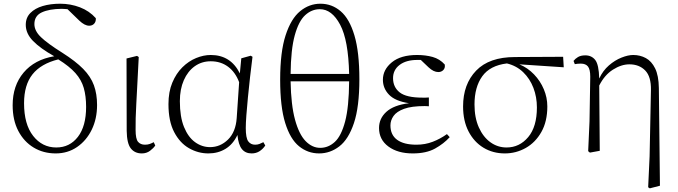

<svg xmlns="http://www.w3.org/2000/svg" viewBox="-20 -820 3689 1044"><path d="M286.1 -18.1Q358.9 -18.1 403.6 -75.9Q448.2 -133.8 448.2 -238.8Q448.2 -297.4 435.5 -341.6Q422.9 -385.7 390.1 -422.6Q357.4 -459.5 296.9 -497.1Q202.6 -473.6 156.7 -415.8Q110.8 -357.9 110.8 -258.8Q110.8 -144 160.2 -81.1Q209.5 -18.1 286.1 -18.1ZM411.1 -708 347.2 -770Q339.4 -770.5 331.5 -771.2Q323.7 -772 315.9 -772Q247.6 -771.5 207.3 -752.7Q167 -733.9 167 -689Q167 -652.3 202.4 -618.2Q237.8 -584 318.8 -533.2Q391.1 -487.3 432.4 -445.3Q473.6 -403.3 490.7 -356.2Q507.8 -309.1 507.8 -249Q507.8 -174.3 478.8 -114.7Q449.7 -55.2 398.9 -20.5Q348.1 14.2 283.2 14.2Q215.8 14.2 163.1 -17.6Q110.4 -49.3 79.6 -107.9Q48.8 -166.5 48.8 -248Q48.8 -354.5 108.4 -425.3Q168 -496.1 274.9 -514.2Q199.2 -556.6 159.7 -597.2Q120.1 -637.7 120.1 -685.1Q120.1 -724.1 145.3 -749.5Q170.4 -774.9 212.6 -787.4Q254.9 -799.8 307.1 -799.8Q363.3 -799.8 414.6 -780.3Q465.8 -760.7 501 -721.2Q502.4 -703.1 492.4 -691.7Q482.4 -680.2 464.8 -680.2Q440.4 -680.2 411.1 -708Z M751 14.2Q712.9 14.2 691.4 -12.9Q669.9 -40 668.9 -108.9L668 -502L725.1 -516.1L734.4 -509.8Q730 -424.3 726.8 -362.8Q723.6 -301.3 721.2 -256.8Q718.8 -212.4 717.8 -178.5Q716.8 -144.5 717.3 -113.8Q717.3 -64.5 730.7 -48.8Q744.1 -33.2 768.1 -33.2Q783.2 -33.2 793.9 -37.1Q804.7 -41 815.9 -46.9L824.2 -28.8Q814.5 -14.2 795.7 0Q776.9 14.2 751 14.2Z M1267.1 -178.2 1280.3 -373Q1259.8 -427.7 1220 -457.3Q1180.2 -486.8 1126 -486.8Q1076.7 -486.8 1038.8 -459.7Q1001 -432.6 979.5 -383.8Q958 -335 958 -270Q958 -184.6 980.7 -129.2Q1003.4 -73.7 1040.8 -46.9Q1078.1 -20 1122.1 -20Q1177.7 -20 1219.7 -61Q1261.7 -102.1 1267.1 -178.2ZM1412.1 -46.9 1422.4 -28.8Q1410.2 -10.3 1391.6 2Q1373 14.2 1348.1 14.2Q1314.5 14.2 1295.4 -9.3Q1276.4 -32.7 1271 -85.9Q1247.1 -35.6 1206.3 -10.7Q1165.5 14.2 1113.3 14.2Q1057.1 14.2 1007.6 -14.2Q958 -42.5 927 -101.8Q896 -161.1 896 -253.9Q896 -320.8 917 -370.8Q938 -420.9 971.9 -454.3Q1005.9 -487.8 1046.4 -504.4Q1086.9 -521 1126 -521Q1234.4 -521 1284.2 -420.9L1292 -502.9L1343.3 -517.1L1353 -511.2Q1346.2 -459 1339.8 -401.9Q1333.5 -344.7 1328.1 -290.8Q1322.8 -236.8 1319.6 -193.1Q1316.4 -149.4 1316.4 -124Q1316.4 -69.8 1329.8 -51.5Q1343.3 -33.2 1367.2 -33.2Q1379.9 -33.2 1390.4 -37.1Q1400.9 -41 1412.1 -46.9Z M1878.4 -377.9H1560.1Q1562.5 -249 1584.2 -169.2Q1606 -89.4 1641.8 -52.7Q1677.7 -16.1 1721.2 -16.1Q1765.6 -16.1 1800.8 -48.6Q1835.9 -81.1 1856.7 -159.9Q1877.4 -238.8 1878.4 -377.9ZM1560.1 -418H1878.4Q1874.5 -601.1 1829.6 -685.5Q1784.7 -770 1719.2 -770Q1674.8 -770 1639.4 -737.5Q1604 -705.1 1582.8 -628.2Q1561.5 -551.3 1560.1 -418ZM1722.2 -799.8Q1784.7 -799.8 1832.5 -758.8Q1880.4 -717.8 1907.2 -627.4Q1934.1 -537.1 1934.1 -389.2Q1934.1 -238.8 1904.5 -150.6Q1875 -62.5 1825.2 -24.2Q1775.4 14.2 1715.3 14.2Q1653.8 14.2 1606 -24.7Q1558.1 -63.5 1530.8 -151.4Q1503.4 -239.3 1503.4 -387.2Q1503.4 -537.6 1533 -628.2Q1562.5 -718.8 1612.1 -759.3Q1661.6 -799.8 1722.2 -799.8Z M2410.2 -90.8 2425.3 -74.2Q2393.1 -38.6 2345.5 -12.2Q2297.9 14.2 2224.1 14.2Q2142.6 14.2 2091.8 -23.4Q2041 -61 2041 -124Q2041 -175.8 2081.1 -212.2Q2121.1 -248.5 2204.1 -258.8Q2129.4 -270 2095.7 -304.7Q2062 -339.4 2062 -386.2Q2062 -441.4 2110.6 -481.2Q2159.2 -521 2248 -521Q2293.9 -521 2332.5 -510.3Q2371.1 -499.5 2398.4 -469.2Q2401.4 -450.2 2390.6 -439.2Q2379.9 -428.2 2363.3 -428.2Q2337.4 -428.2 2310.1 -454.1L2268.1 -494.1Q2263.7 -494.1 2259 -494.1Q2254.4 -494.1 2249 -494.1Q2188.5 -494.1 2152.8 -467Q2117.2 -439.9 2117.2 -395Q2117.2 -346.2 2153.3 -317.6Q2189.5 -289.1 2277.3 -289.1Q2285.6 -289.1 2295.2 -289.1Q2304.7 -289.1 2312 -290V-242.2Q2304.7 -242.7 2298.8 -242.9Q2293 -243.2 2289.1 -243.2Q2217.8 -243.2 2177.2 -228.3Q2136.7 -213.4 2119.9 -189.5Q2103 -165.5 2103 -138.2Q2103 -86.4 2139.4 -59.8Q2175.8 -33.2 2244.1 -33.2Q2292 -33.2 2333 -49.1Q2374 -64.9 2410.2 -90.8Z M2734.4 -18.1Q2804.7 -18.1 2852.1 -74.5Q2899.4 -130.9 2899.4 -235.8Q2899.4 -292.5 2880.4 -342.3Q2861.3 -392.1 2825 -427.2Q2788.6 -462.4 2736.3 -475.1Q2644.5 -463.9 2602.3 -405.3Q2560.1 -346.7 2560.1 -252Q2560.1 -179.7 2583.7 -127.2Q2607.4 -74.7 2646.7 -46.4Q2686 -18.1 2734.4 -18.1ZM3045.4 -454.1 2804.2 -470.2Q2849.6 -451.2 2883.8 -415.5Q2918 -379.9 2937 -334.7Q2956.1 -289.6 2956.1 -241.2Q2956.1 -159.7 2923.8 -102.5Q2891.6 -45.4 2838.9 -15.6Q2786.1 14.2 2725.1 14.2Q2660.2 14.2 2608.9 -16.8Q2557.6 -47.9 2527.8 -105.2Q2498 -162.6 2498 -241.2Q2498 -362.3 2569.1 -436Q2640.1 -509.8 2780.3 -509.8L3042 -511.2Z M3562.5 -341.8 3568.4 189.9 3513.2 204.1 3504.4 198.2 3512.2 30.8 3519.5 -330.1Q3521 -403.3 3488.3 -436.8Q3455.6 -470.2 3402.3 -470.2Q3358.4 -470.2 3312.7 -441.2Q3267.1 -412.1 3238.3 -355L3241.2 0L3187.5 9.8L3178.2 2L3185.5 -160.2L3189.5 -402.8Q3189.5 -442.9 3177 -458.5Q3164.6 -474.1 3138.2 -474.1Q3120.6 -474.1 3105.5 -471.2L3098.6 -488.8Q3107.4 -500.5 3122.8 -509.8Q3138.2 -519 3162.6 -519Q3196.8 -519 3216.6 -493.9Q3236.3 -468.8 3238.3 -393.1Q3258.3 -436 3291 -464.4Q3323.7 -492.7 3359.4 -506.8Q3395 -521 3423.3 -521Q3460.4 -521 3491.7 -504.2Q3522.9 -487.3 3542.2 -448.2Q3561.5 -409.2 3562.5 -341.8Z"/></svg>

Font: Source Han Serif CN ExtraLight
Style: Regular
Weight: 250
Designer: Ryoko NISHIZUKA  (kana & ideographs); Frank Grießhammer (Latin, Greek & Cyrillic); Wenlong ZHANG  (bopomofo); Sandoll Co
Foundry: Adobe Systems Incorporated
Version: Version 1.001;PS 1.001;hotconv 16.6.54;makeotf.lib2.5.65590